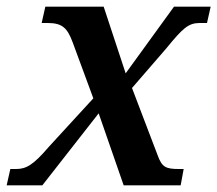

<svg xmlns="http://www.w3.org/2000/svg" viewBox="-43 -556 652 576"><path d="M-23 0H84L253 -216L328 0H499L508 -49H494C455 -49 443 -54 430 -90L353 -292L456 -411C505 -471 522 -487 556 -487H578L589 -536H479L334 -336L268 -536H93L82 -487H100C144 -487 159 -472 175 -429L237 -261L103 -115C56 -60 35 -49 5 -49H-12Z"/></svg>

Font: Noto Serif Semi
Style: Italic
Weight: 600
Italic angle: -12°
Designer: Monotype Design Team
Foundry: Monotype Imaging Inc.
Version: Version 1.901